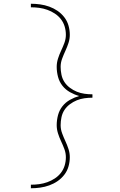

<svg xmlns="http://www.w3.org/2000/svg" viewBox="-20 -853 640 1026"><path d="M145 153V134Q168 134 190 131Q212 128 233 120.5Q254 113 273 100.5Q292 88 305.5 70.5Q319 53 325.5 31.5Q332 10 332 -13Q332 -35 324 -56.5Q316 -78 306.5 -98Q297 -118 290 -140Q283 -162 283 -184Q283 -211 290 -237.5Q297 -264 313.5 -285Q330 -306 354 -319.5Q378 -333 403 -340Q378 -347 354 -360.5Q330 -374 313.5 -395Q297 -416 290 -442.5Q283 -469 283 -496Q283 -518 290 -540Q297 -562 306.5 -582Q316 -602 324 -623.5Q332 -645 332 -667Q332 -690 325.5 -711.5Q319 -733 305.5 -750.5Q292 -768 273 -780.5Q254 -793 233 -800.5Q212 -808 190 -811Q168 -814 145 -814V-833Q170 -833 195 -829.5Q220 -826 243.5 -817.5Q267 -809 287.5 -795Q308 -781 323.5 -761Q339 -741 346 -716.5Q353 -692 353 -667Q353 -645 346 -623.5Q339 -602 329.5 -581.5Q320 -561 312 -539.5Q304 -518 304 -496Q304 -475 308.5 -453.5Q313 -432 324.5 -414.5Q336 -397 353.5 -384Q371 -371 390.5 -363Q410 -355 431.5 -352Q453 -349 474 -349V-331Q453 -331 431.5 -328Q410 -325 390.5 -317Q371 -309 353.5 -296Q336 -283 324.5 -265.5Q313 -248 308.5 -226.5Q304 -205 304 -184Q304 -162 312 -140.5Q320 -119 329.5 -98.5Q339 -78 346 -56.5Q353 -35 353 -13Q353 12 346 36.5Q339 61 323.5 81Q308 101 287.5 115Q267 129 243.5 137.5Q220 146 195 149.5Q170 153 145 153Z"/></svg>

Font: Iosevka Etoile Thin
Style: Regular
Weight: 100
Designer: Belleve Invis
Foundry: Belleve Invis
Version: Version 22.1.2; ttfautohint (v1.8.4)